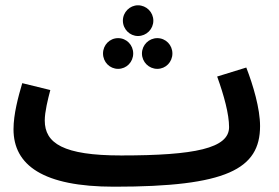

<svg xmlns="http://www.w3.org/2000/svg" viewBox="-20 -684 1052 725"><path d="M501 -548C533 -548 559 -574 559 -606C559 -638 533 -664 501 -664C470 -664 444 -638 444 -606C444 -574 470 -548 501 -548ZM426 -424C458 -424 483 -450 483 -482C483 -514 458 -540 426 -540C394 -540 369 -514 369 -482C369 -450 394 -424 426 -424ZM574 -424C606 -424 631 -450 631 -482C631 -514 606 -540 574 -540C542 -540 516 -514 516 -482C516 -450 542 -424 574 -424ZM411 21 412 20V21C835 21 962 -45 962 -208C962 -274 936 -362 910 -429L800 -395C826 -323 845 -253 845 -204C845 -124 716 -97 438 -97V-96L437 -97C219 -97 149 -143 149 -229C149 -262 161 -310 170 -344L64 -370C49 -319 31 -253 31 -196C31 -60 143 21 411 21Z"/></svg>

Font: Noto Sans Arabic SemBd
Style: Regular
Weight: 600
Designer: Monotype Design Team, Nadine Chahine, Nizar Qandah and Khaled Hosny
Foundry: Monotype Imaging Inc.
Version: Version 2.012